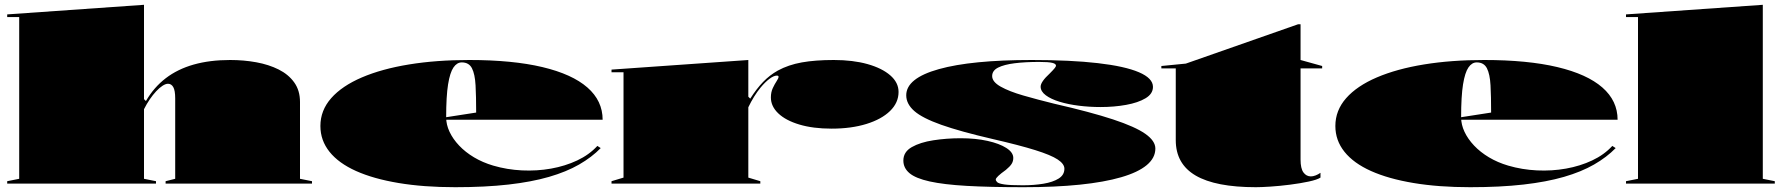

<svg xmlns="http://www.w3.org/2000/svg" viewBox="-20 -765 7425 800"><path d="M1280 -10V0H670V-10L710 -20V-355Q710 -388 702 -402Q694 -416 680 -416Q670 -416 657 -407.5Q644 -399 630.5 -384.5Q617 -370 604 -351Q591 -332 580 -310V-20L630 -10V0H10V-10L60 -20V-694H10V-705L580 -745V-352L588 -344Q621 -401 670.5 -439Q720 -477 787 -496Q854 -515 939 -515Q996 -515 1048 -505.5Q1100 -496 1141 -475.5Q1182 -455 1206 -421.5Q1230 -388 1230 -340V-20Z M1935 -515Q2116 -515 2240 -485.5Q2364 -456 2427.5 -400.5Q2491 -345 2491 -266H1835V-276L1964 -296Q1964 -363 1961.5 -409.5Q1959 -456 1946.5 -480.5Q1934 -505 1904 -505Q1884 -505 1869.5 -484Q1855 -463 1847 -413.5Q1839 -364 1839 -276Q1839 -246 1853 -216Q1867 -186 1893 -158.5Q1919 -131 1955 -109.5Q1991 -88 2035 -75Q2093 -58 2155 -55Q2217 -52 2276 -62.5Q2335 -73 2385 -96.5Q2435 -120 2469 -157L2483 -148Q2446 -110 2393 -79.5Q2340 -49 2267.5 -28Q2195 -7 2098.5 4Q2002 15 1877 15Q1745 15 1640.5 -2.5Q1536 -20 1463.5 -52.5Q1391 -85 1353 -132.5Q1315 -180 1315 -240Q1315 -305 1360 -356Q1405 -407 1488 -442.5Q1571 -478 1684.5 -496.5Q1798 -515 1935 -515Z M2528 0V-10L2578 -25V-464H2528V-475L3098 -515V-362L3106 -354Q3132 -395 3159.5 -423.5Q3187 -452 3221 -471Q3265 -495 3321 -505Q3377 -515 3454 -515Q3534 -515 3594.5 -498Q3655 -481 3689.5 -451Q3724 -421 3724 -382Q3724 -337 3688.5 -302.5Q3653 -268 3590 -248.5Q3527 -229 3445 -229Q3368 -229 3311 -246Q3254 -263 3223 -292.5Q3192 -322 3192 -359Q3192 -381 3200 -398Q3208 -415 3216 -427Q3224 -439 3224 -445Q3224 -450 3217 -450Q3204 -450 3186 -436.5Q3168 -423 3149 -400Q3135 -383 3122 -362Q3109 -341 3098 -318V-25L3148 -10V0Z M4245 15Q4104 15 4008 9.5Q3912 4 3853.5 -9Q3795 -22 3769.5 -43.5Q3744 -65 3744 -96Q3744 -132 3779 -152Q3814 -172 3869 -180.5Q3924 -189 3983 -189Q4045 -189 4094.5 -178Q4144 -167 4173 -148.5Q4202 -130 4202 -107Q4202 -93 4195 -82Q4188 -71 4171 -57Q4150 -42 4139.5 -32Q4129 -22 4129 -17Q4129 -12 4135 -6Q4141 0 4165 3.5Q4189 7 4242 7Q4288 7 4327.5 0.5Q4367 -6 4391 -21Q4415 -36 4415 -62Q4415 -82 4387 -100.5Q4359 -119 4293.5 -139.5Q4228 -160 4115 -186Q3981 -217 3902 -245Q3823 -273 3789.5 -302.5Q3756 -332 3756 -368Q3756 -439 3892 -477Q4028 -515 4279 -515Q4441 -515 4554 -502Q4667 -489 4725.5 -464Q4784 -439 4784 -403Q4784 -374 4753 -355.5Q4722 -337 4672 -328Q4622 -319 4566 -319Q4520 -319 4475.5 -324.5Q4431 -330 4395 -341Q4359 -352 4337.5 -368Q4316 -384 4316 -404Q4316 -424 4354 -459Q4369 -474 4374.5 -481Q4380 -488 4380 -491Q4380 -495 4376.5 -498Q4373 -501 4365 -503Q4357 -505 4343.5 -506Q4330 -507 4310 -507Q4252 -507 4208 -501.5Q4164 -496 4139 -483.5Q4114 -471 4114 -448Q4114 -424 4149.5 -404Q4185 -384 4244 -367Q4303 -350 4372 -333Q4525 -298 4617.5 -267.5Q4710 -237 4752 -207.5Q4794 -178 4794 -146Q4794 -107 4758 -77Q4722 -47 4651.5 -26.5Q4581 -6 4479 4.5Q4377 15 4245 15Z M5213 15Q5045 15 4962 -33.5Q4879 -82 4879 -181V-480H4819V-490L4921 -500L5389 -664H5399V-515L5489 -490V-480H5399V-100Q5399 -63 5411 -46.5Q5423 -30 5442 -30Q5451 -30 5461.5 -34Q5472 -38 5482 -45V-25Q5468 -16 5433 -8.5Q5398 -1 5355 4.5Q5312 10 5273.5 12.5Q5235 15 5213 15Z M6164 -515Q6345 -515 6469 -485.5Q6593 -456 6656.5 -400.5Q6720 -345 6720 -266H6064V-276L6193 -296Q6193 -363 6190.5 -409.5Q6188 -456 6175.5 -480.5Q6163 -505 6133 -505Q6113 -505 6098.5 -484Q6084 -463 6076 -413.5Q6068 -364 6068 -276Q6068 -246 6082 -216Q6096 -186 6122 -158.5Q6148 -131 6184 -109.5Q6220 -88 6264 -75Q6322 -58 6384 -55Q6446 -52 6505 -62.5Q6564 -73 6614 -96.5Q6664 -120 6698 -157L6712 -148Q6675 -110 6622 -79.5Q6569 -49 6496.5 -28Q6424 -7 6327.5 4Q6231 15 6106 15Q5974 15 5869.5 -2.5Q5765 -20 5692.5 -52.5Q5620 -85 5582 -132.5Q5544 -180 5544 -240Q5544 -305 5589 -356Q5634 -407 5717 -442.5Q5800 -478 5913.5 -496.5Q6027 -515 6164 -515Z M7325 -20 7375 -10V0H6755V-10L6805 -20V-694H6755V-705L7325 -745Z"/></svg>

Font: Kalnia Expanded
Style: Bold
Weight: 700
Width: 7
Designer: Frida Medrano
Foundry: Frida Medrano
Version: Version 1.105